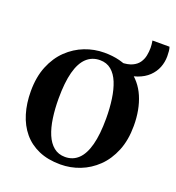

<svg xmlns="http://www.w3.org/2000/svg" viewBox="-125 -766 807 879"><g transform="rotate(20 278.5 -327.0)"><path d="M24.5 -258Q24.5 -327.5 46 -380Q67.5 -432.5 104.2 -467.8Q141 -503 186.8 -520.8Q232.5 -538.5 281.5 -538.5Q363 -538.5 416.5 -504Q470 -469.5 496 -409Q522 -348.5 522 -269.5Q522 -200 500.5 -147.2Q479 -94.5 442.5 -59.2Q406 -24 360.2 -6.2Q314.5 11.5 265.5 11.5Q205 11.5 159.8 -8.2Q114.5 -28 84.5 -64Q54.5 -100 39.5 -149.5Q24.5 -199 24.5 -258ZM274 -28Q312 -28 338.2 -53Q364.5 -78 378 -129Q391.5 -180 391.5 -257.5Q391.5 -307.5 385.2 -351.5Q379 -395.5 365.5 -428.8Q352 -462 329.5 -480.8Q307 -499.5 274.5 -499.5Q236 -499.5 209.2 -474.5Q182.5 -449.5 169 -398.8Q155.5 -348 155.5 -269.5Q155.5 -219.5 161.8 -175.5Q168 -131.5 182 -98.2Q196 -65 218.8 -46.5Q241.5 -28 274 -28ZM384 -476 367 -522.5Q401 -523 421.8 -532.8Q442.5 -542.5 453.5 -558.5Q464.5 -574.5 468.2 -593.5Q472 -612.5 472 -631.5Q472 -640 471 -648.8Q470 -657.5 468.5 -666H551.5Q554.5 -658.5 555.8 -646.5Q557 -634.5 557 -621Q557 -592.5 546.8 -566.5Q536.5 -540.5 515.2 -520Q494 -499.5 461.2 -487.8Q428.5 -476 384 -476Z"/></g></svg>

Font: Merriweather 96pt SemiBold
Style: Regular
Weight: 600
Version: Version 2.100